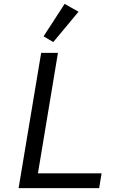

<svg xmlns="http://www.w3.org/2000/svg" viewBox="-20 -971 640 991"><path d="M491.8 0 504.3 -76.3H175.8L279.1 -698.2H192.5L76 0ZM204.9 -783.4 255 -753.9 385.3 -910.5 313.6 -951Z"/></svg>

Font: Margiela Mono Italic Text It
Style: Regular
Weight: 400
Designer: Mike Abbink, Paul van der Laan, Pieter van Rosmalen
Foundry: Bold Monday
Version: Version 2.003 2021